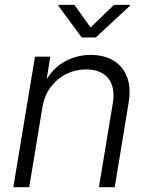

<svg xmlns="http://www.w3.org/2000/svg" viewBox="-20 -776 621 796"><path d="M156.2 -333.5 101.1 0H35.2L125 -541H188.5L168 -414.6L156.2 -416.5Q189.9 -486.3 242.2 -517.3Q294.4 -548.3 355.5 -548.3Q411.6 -548.3 450.7 -524.9Q489.7 -501.5 506.8 -456.5Q523.9 -411.6 512.7 -346.7L455.6 0H390.1L447.3 -345.7Q459 -413.6 429 -450.9Q398.9 -488.3 336.9 -488.3Q293.5 -488.3 255.4 -469.5Q217.3 -450.7 190.9 -416Q164.6 -381.3 156.2 -333.5ZM288.6 -755.9 355.5 -662.1 452.6 -755.9H519.5L519 -752.4L377 -620.6H318.8L221.7 -752.4L222.2 -755.9Z"/></svg>

Font: Inter 17pt Light
Style: Italic
Weight: 300
Italic angle: -9.3988°
Version: Version 4.001;git-66647c0bb